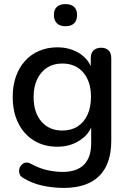

<svg xmlns="http://www.w3.org/2000/svg" viewBox="-20 -728 634 937"><path d="M284 -91Q328 -91 359 -111Q390 -131 407 -168Q424 -205 424 -255Q424 -330 386.5 -374Q349 -418 284 -418Q241 -418 210 -398Q179 -378 161.5 -341.5Q144 -305 144 -255Q144 -179 182 -135Q220 -91 284 -91ZM292 189Q238 189 187.5 178Q137 167 96 142Q81 134 77 124.5Q73 115 73 107Q73 103 74.5 95Q76 87 84 78Q92 69 99.5 67Q107 65 111 65Q119 65 128 70Q172 94 211.5 102.5Q251 111 285 111Q355 111 390 75.5Q425 40 425 -29V-106Q408 -68 371 -44Q323 -12 260 -12Q194 -12 145 -42.5Q96 -73 69 -127.5Q42 -182 42 -255Q42 -310 57.5 -354Q73 -398 101.5 -430Q130 -462 170.5 -479.5Q211 -497 260 -497Q324 -497 372 -465Q406 -442 423 -406V-444Q423 -469 436.5 -482Q450 -495 473 -495Q497 -495 510 -482Q523 -469 523 -444V-41Q523 73 464 131Q405 189 292 189ZM299 -600Q272 -600 257.5 -614.5Q243 -629 243 -655Q243 -681 257.5 -694.5Q272 -708 299 -708Q327 -708 341.5 -694.5Q356 -681 356 -655Q356 -628 341.5 -614Q327 -600 299 -600Z"/></svg>

Font: Nunito SemiBold
Style: Regular
Weight: 600
Designer: Vernon Adams
Foundry: Vernon Adams
Version: Version 3.602